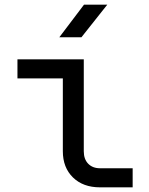

<svg xmlns="http://www.w3.org/2000/svg" viewBox="-20 -805 640 825"><path d="M410 0Q337 0 293.5 -42.5Q250 -85 250 -155V-468H55V-550H340V-155Q340 -121 359 -101.5Q378 -82 410 -82H550V0ZM235 -645 341 -785H441L330 -645Z"/></svg>

Font: JetBrainsMono NFM
Style: Regular
Weight: 400
Monospace: yes
Designer: Philipp Nurullin, Konstantin Bulenkov
Foundry: JetBrains
Version: Version 2.304; ttfautohint (v1.8.4.7-5d5b);Nerd Fonts 3.3.0